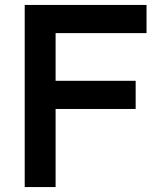

<svg xmlns="http://www.w3.org/2000/svg" viewBox="-20 -757 623 777"><path d="M80 0V-737H573V-623H205V-430H529V-316H205V0Z"/></svg>

Font: Tomorrow Medium
Style: Regular
Weight: 500
Designer: Tony de Marco, Monica Rizzolli
Foundry: Just in Type
Version: Version 2.002